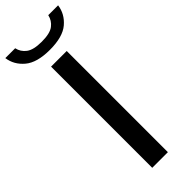

<svg xmlns="http://www.w3.org/2000/svg" viewBox="-348 -965 993 993"><g transform="rotate(-45 148.0 -469.0)"><path d="M91 0V-740H205.5V0ZM148.5 -805.5Q54.5 -805.5 8.5 -844.2Q-37.5 -883 -45 -938.5H27Q34 -906 61.2 -885.5Q88.5 -865 148.5 -865Q209 -865 235.5 -885.5Q262 -906 269 -938.5H341Q333.5 -882.5 288.2 -844Q243 -805.5 148.5 -805.5Z"/></g></svg>

Font: Encode Sans Expanded Expanded Medium
Style: Regular
Weight: 500
Width: 7
Designer: Multiple Designers
Foundry: Impallari Type
Version: Version 3.000; ttfautohint (v1.8.3) -l 8 -r 50 -G 200 -x 14 